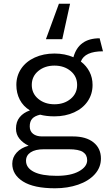

<svg xmlns="http://www.w3.org/2000/svg" viewBox="-20 -798 574 1033"><path d="M315 -587H227L297 -778H357ZM523 55Q523 103 490 139.5Q457 176 400.5 195.5Q344 215 276 215Q162 215 104 178.5Q46 142 46 83Q46 49 69.5 23Q93 -3 134 -14Q103 -29 84.5 -52Q66 -75 66 -106Q66 -143 86 -167.5Q106 -192 141 -204Q105 -226 86.5 -261.5Q68 -297 68 -341Q68 -390 94 -428.5Q120 -467 167 -488.5Q214 -510 273 -510Q329 -510 375 -490Q403 -592 516 -592L534 -522Q436 -522 415 -467Q445 -444 461.5 -412Q478 -380 478 -341Q478 -292 452 -253.5Q426 -215 379 -193.5Q332 -172 273 -172Q229 -172 196 -181Q166 -174 153 -159Q140 -144 140 -118Q140 -92 158 -78Q176 -64 206 -64H372Q443 -64 483 -32Q523 0 523 55ZM151 -341Q151 -295 186 -266Q221 -237 273 -237Q325 -237 360 -266Q395 -295 395 -341Q395 -387 360 -416Q325 -445 273 -445Q221 -445 186 -416Q151 -387 151 -341ZM449 64Q449 35 426.5 20Q404 5 350 5H216Q170 5 145 21.5Q120 38 120 67Q120 105 162 126.5Q204 148 285 148Q361 148 405 123.5Q449 99 449 64Z"/></svg>

Font: Work Sans
Style: Regular
Weight: 400
Designer: Wei Huang
Foundry: Wei Huang
Version: Version 1.500; ttfautohint (v1.6)